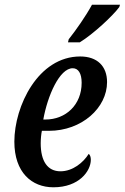

<svg xmlns="http://www.w3.org/2000/svg" viewBox="-20 -786 530 816"><path d="M269 -606H319C376 -641 459 -718 487 -756L490 -766H371C345 -718 303 -658 272 -619ZM207 10C316 10 366 -59 366 -107C366 -118 363 -128 357 -132C334 -95 289 -58 237 -58C182 -58 153 -101 153 -177C153 -195 155 -216 158 -230H188C328 -230 435 -328 435 -437C435 -505 393 -546 321 -546C142 -546 41 -335 41 -184C41 -53 115 10 207 10ZM164 -278C182 -379 233 -496 289 -496C313 -496 327 -474 327 -434C327 -341 260 -278 173 -278Z"/></svg>

Font: Noto Serif Condensed Semi
Style: Italic
Weight: 600
Width: 3
Italic angle: -12°
Designer: Monotype Design Team
Foundry: Monotype Imaging Inc.
Version: Version 1.901